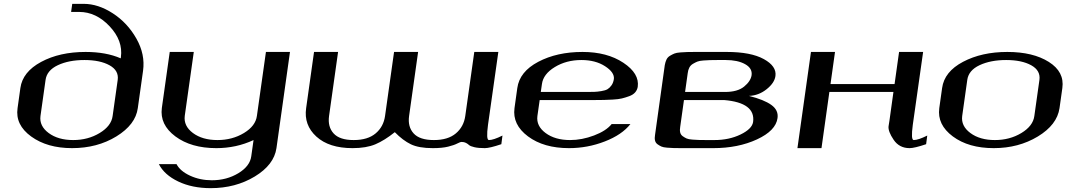

<svg xmlns="http://www.w3.org/2000/svg" viewBox="-20 -770 5581 998"><path d="M71.3 -208 85.9 -312.5Q97.7 -396.5 193.8 -448.2Q290 -500 424.8 -500Q531.2 -500 607.4 -466.8L608.4 -472.7Q620.1 -558.6 549.8 -633.3Q479.5 -708 391.6 -708H349.6L355.5 -750H415Q490.2 -750 566.4 -700.7Q642.6 -651.4 689 -569.3Q735.4 -487.3 723.6 -402.3L696.3 -208Q684.6 -122.1 585 -61Q485.4 0 354.5 0Q225.6 0 142.1 -60.5Q58.6 -121.1 71.3 -208ZM190.4 -167Q183.6 -115.2 232.9 -78.6Q282.2 -42 360.4 -42Q437.5 -42 498 -78.6Q558.6 -115.2 565.4 -167L591.8 -354.5Q598.6 -403.3 549.3 -430.7Q500 -458 418.9 -458Q337.9 -458 280.8 -431.2Q223.6 -404.3 216.8 -354.5Z M1487.3 -500 1417 0Q1404.3 86.9 1304.2 147.5Q1204.1 208 1075.2 208Q978.5 208 906.2 173.3Q834 138.7 805.7 83H897.5Q916 119.1 967.8 143.1Q1019.5 167 1081.1 167Q1158.2 167 1218.8 130.4Q1279.3 93.8 1286.1 42L1297.9 -42Q1208 0 1104.5 0Q973.6 0 891.6 -61Q809.6 -122.1 821.3 -209L862.3 -500H987.3L940.4 -168Q933.6 -115.2 982.9 -78.6Q1032.2 -42 1110.4 -42Q1187.5 -42 1248 -78.6Q1308.6 -115.2 1315.4 -168L1362.3 -500Z M2229.5 0Q2157.2 0 2115.7 -20Q2074.2 -40 2032.2 -83Q1978.5 -40 1931.2 -20Q1883.8 0 1812.5 0Q1690.4 0 1624.5 -60.1Q1558.6 -120.1 1571.3 -208L1612.3 -500H1737.3L1690.4 -167Q1682.6 -111.3 1713.9 -76.7Q1745.1 -42 1818.4 -42Q1891.6 -42 1932.6 -76.7Q1973.6 -111.3 1981.4 -167L2028.3 -500H2153.3L2106.4 -167Q2098.6 -111.3 2129.9 -76.7Q2161.1 -42 2235.4 -42Q2308.6 -42 2349.6 -76.7Q2390.6 -111.3 2398.4 -167L2445.3 -500H2570.3L2516.6 -121.1Q2505.9 -42 2521.5 -42Q2544.9 -42 2591.8 -65.4L2585.9 -20.5Q2525.4 0 2500 0Q2466.8 0 2445.8 -4.9Q2424.8 -9.8 2418 -16.1Q2411.1 -22.5 2401.9 -27.3Q2392.6 -32.2 2379.9 -32.2Q2372.1 -32.2 2356.4 -23.9Q2340.8 -15.6 2309.6 -7.8Q2278.3 0 2229.5 0Z M3294.9 -318.4Q3292 -301.8 3281.2 -289.6Q3270.5 -277.3 3250.5 -270Q3230.5 -262.7 3212.4 -258.3Q3194.3 -253.9 3165 -252.4Q3135.7 -251 3119.1 -250.5Q3102.5 -250 3074.2 -250H2785.2L2773.4 -167Q2766.6 -115.2 2815.9 -78.6Q2865.2 -42 2943.4 -42Q3004.9 -42 3067.9 -65.9Q3130.9 -89.8 3159.2 -125H3256.8Q3212.9 -69.3 3123.5 -34.7Q3034.2 0 2937.5 0Q2806.6 0 2724.6 -61Q2642.6 -122.1 2654.3 -208L2668.9 -312.5Q2680.7 -397.5 2777.8 -448.7Q2875 -500 3007.8 -500Q3135.7 -500 3220.2 -443.8Q3304.7 -387.7 3294.9 -318.4ZM3170.9 -359.4Q3174.8 -393.6 3125 -425.8Q3075.2 -458 3002 -458Q2923.8 -458 2863.8 -421.4Q2803.7 -384.8 2796.9 -333L2791 -292H3023.4Q3053.7 -292 3068.8 -292.5Q3084 -293 3105.5 -296.4Q3127 -299.8 3138.2 -306.6Q3149.4 -313.5 3158.7 -326.7Q3168 -339.8 3170.9 -359.4Z M3535.2 -250 3515.6 -110.4Q3512.7 -93.8 3515.6 -81.5Q3518.6 -69.3 3528.8 -62Q3539.1 -54.7 3548.8 -50.3Q3558.6 -45.9 3578.6 -44.4Q3598.6 -43 3611.8 -42.5Q3625 -42 3651.4 -42H3693.4Q3769.5 -42 3829.1 -70.8Q3888.7 -99.6 3894.5 -135.7Q3908.2 -236.3 3743.2 -250ZM3435.5 -431.6Q3438.5 -448.2 3444.3 -460.4Q3450.2 -472.7 3462.4 -480Q3474.6 -487.3 3485.4 -491.7Q3496.1 -496.1 3517.1 -497.6Q3538.1 -499 3551.3 -499.5Q3564.5 -500 3590.8 -500H3757.8Q3882.8 -500 3950.2 -462.9Q4017.6 -425.8 4010.7 -375Q4005.9 -338.9 3964.8 -306.2Q3923.8 -273.4 3873 -271.5Q3951.2 -252 3989.3 -224.6Q4027.3 -197.3 4021.5 -156.2Q4012.7 -90.8 3914.6 -45.4Q3816.4 0 3687.5 0H3520.5Q3494.1 0 3481 -0.5Q3467.8 -1 3447.8 -2.4Q3427.7 -3.9 3418 -8.3Q3408.2 -12.7 3397.9 -20Q3387.7 -27.3 3384.8 -39.6Q3381.8 -51.8 3384.8 -68.4ZM3749 -292Q3813.5 -292 3847.7 -319.8Q3881.8 -347.7 3886.7 -378.9Q3891.6 -415 3853 -436.5Q3814.5 -458 3752 -458H3710Q3683.6 -458 3670.4 -457.5Q3657.2 -457 3636.2 -455.6Q3615.2 -454.1 3604.5 -449.7Q3593.8 -445.3 3581.5 -438Q3569.3 -430.7 3563 -418.5Q3556.6 -406.2 3554.7 -389.6L3541 -292Z M4653.3 -500H4778.3L4724.6 -121.1Q4713.9 -42 4729.5 -42Q4752.9 -42 4799.8 -65.4L4793.9 -20.5Q4733.4 0 4708 0Q4654.3 0 4625 -43.5Q4595.7 -86.9 4598.6 -113.3L4603.5 -144.5L4624 -292H4291L4250 0H4125L4195.3 -500H4320.3L4296.9 -333H4629.9Z M5356.4 -167 5382.8 -354.5Q5389.6 -403.3 5340.3 -430.7Q5291 -458 5210 -458Q5128.9 -458 5071.8 -431.2Q5014.6 -404.3 5007.8 -354.5L4981.4 -167Q4974.6 -115.2 5023.9 -78.6Q5073.2 -42 5151.4 -42Q5228.5 -42 5289.1 -78.6Q5349.6 -115.2 5356.4 -167ZM5487.3 -208Q5474.6 -121.1 5374.5 -60.5Q5274.4 0 5145.5 0Q5014.6 0 4932.6 -61Q4850.6 -122.1 4862.3 -208L4877 -312.5Q4888.7 -397.5 4985.8 -448.7Q5083 -500 5215.8 -500Q5349.6 -500 5431.6 -448.2Q5513.7 -396.5 5502 -312.5Z"/></svg>

Font: okolaks
Style: BoldItalic
Weight: 600
Width: 8
Italic angle: -8°
Version: Version 000.6.0